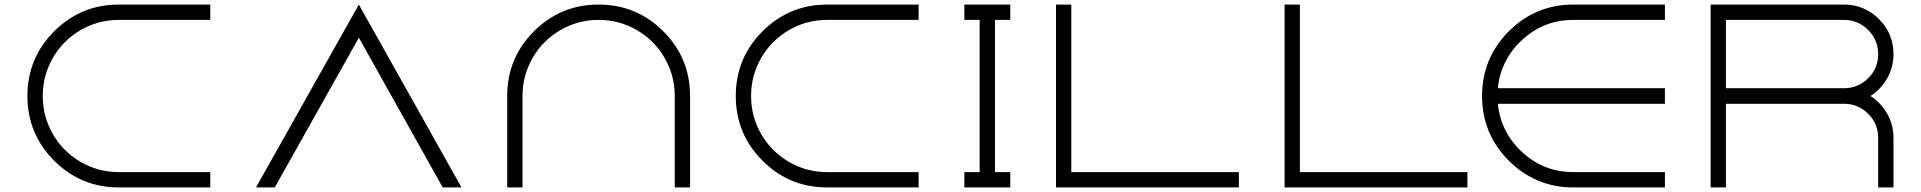

<svg xmlns="http://www.w3.org/2000/svg" viewBox="-20 -820 8404 840"><path d="M500 -800H900V-733H500Q410 -733 333 -688.5Q256 -644 211.5 -567Q167 -490 167 -400Q167 -310 211.5 -233Q256 -156 333 -111.5Q410 -67 500 -67H900V0H500Q334 0 217 -117Q100 -234 100 -400Q100 -566 217 -683Q334 -800 500 -800Z M1100 0 1550 -800 1999 0H1917L1550 -655L1182 0Z M2999 -400V0H2932V-400Q2932 -490 2887.5 -567Q2843 -644 2766 -688.5Q2689 -733 2599 -733Q2509 -733 2432 -688.5Q2355 -644 2310.5 -567Q2266 -490 2266 -400V0H2199V-400Q2199 -566 2316 -683Q2433 -800 2599 -800Q2765 -800 2882 -683Q2999 -566 2999 -400Z M3599 -800H3999V-733H3599Q3509 -733 3432 -688.5Q3355 -644 3310.5 -567Q3266 -490 3266 -400Q3266 -310 3310.5 -233Q3355 -156 3432 -111.5Q3509 -67 3599 -67H3999V0H3599Q3433 0 3316 -117Q3199 -234 3199 -400Q3199 -566 3316 -683Q3433 -800 3599 -800Z M4400 -733H4333V-67H4400V0H4199V-67H4266V-733H4199V-800H4400Z M5183 -67H5340H5400V0H5183H4600V-52V-67V-800H4667V-67Z M6183 -67H6340H6400V0H6183H5600V-52V-67V-800H5667V-67Z M6864 -800H7264V-733H6864Q6735 -733 6640.5 -646.5Q6546 -560 6533 -434H7264V-366H6533Q6546 -240 6640.5 -153.5Q6735 -67 6864 -67H7264V0H6864Q6698 0 6581 -117Q6464 -234 6464 -400Q6464 -566 6581 -683Q6698 -800 6864 -800Z M8264 -583Q8264 -526 8236.5 -477.5Q8209 -429 8163 -400Q8209 -371 8236.5 -322.5Q8264 -274 8264 -217V0H8197V-217Q8197 -279 8153 -322.5Q8109 -366 8047 -366H7531V0H7464V-800H8047Q8137 -800 8200.5 -736.5Q8264 -673 8264 -583ZM7531 -733V-434H8047Q8109 -434 8153 -477.5Q8197 -521 8197 -583Q8197 -645 8153 -689Q8109 -733 8047 -733Z"/></svg>

Font: Dune Rise
Style: Regular
Weight: 400
Version: Version 001.000